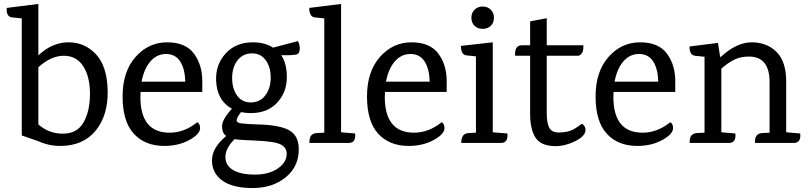

<svg xmlns="http://www.w3.org/2000/svg" viewBox="-20 -723 4090 971"><path d="M174 -443Q244 -509 326.5 -509Q409 -509 465.5 -448.5Q522 -388 524.5 -264Q527 -140 464 -62.5Q401 15 284 15Q226 15 171 -10L90 -38V-630L41 -635Q11 -638 14 -683L174 -703ZM174 -94Q226 -47 298 -47Q370 -47 402.5 -104Q435 -161 435 -248Q435 -335 401 -388Q367 -441 302.5 -441Q238 -441 174 -383Z M1003 -258H691Q690 -250 690 -233Q690 -52 838 -52Q912 -52 978 -105Q992 -96 992 -75Q992 -45 937.5 -15Q883 15 811 15Q713 15 656.5 -47Q600 -109 600 -235Q600 -361 665.5 -435Q731 -509 825 -509Q919 -509 961.5 -451Q1004 -393 1003 -309ZM696 -310H917Q915 -377 890.5 -413.5Q866 -450 820 -450Q774 -450 741.5 -413.5Q709 -377 696 -310Z M1248 -151Q1224 -151 1199 -156Q1175 -126 1177 -112Q1179 -102 1200.5 -99Q1222 -96 1275 -94Q1391 -92 1441 -65Q1491 -38 1491 32Q1491 120 1424.5 174Q1358 228 1257 228Q1156 228 1104 190Q1052 152 1052 88Q1052 24 1124 -35Q1103 -50 1103 -84.5Q1103 -119 1153 -173Q1078 -214 1073 -313Q1069 -395 1120.5 -452Q1172 -509 1259 -509Q1320 -509 1361 -482L1486 -515Q1495 -503 1496 -481.5Q1497 -460 1486 -450Q1471 -442 1402 -444Q1432 -401 1430.5 -327.5Q1429 -254 1380.5 -202.5Q1332 -151 1248 -151ZM1252.5 -453Q1207 -452 1180.5 -417Q1154 -382 1154 -328Q1154 -274 1179.5 -239Q1205 -204 1250.5 -205Q1296 -206 1322.5 -241.5Q1349 -277 1349 -330.5Q1349 -384 1323.5 -419Q1298 -454 1252.5 -453ZM1430 54Q1430 7 1360 -4Q1314 -11 1253 -13Q1192 -15 1166 -19Q1120 27 1120 70.5Q1120 114 1159 137Q1198 160 1269 160Q1340 160 1385 129Q1430 98 1430 54Z M1743 0H1545V-8Q1545 -18 1549 -30Q1557 -48 1580 -50L1620 -52V-630L1572 -635Q1544 -638 1544 -683L1705 -703V-54L1776 -48Q1781 0 1743 0Z M2239 -258H1927Q1926 -250 1926 -233Q1926 -52 2074 -52Q2148 -52 2214 -105Q2228 -96 2228 -75Q2228 -45 2173.5 -15Q2119 15 2047 15Q1949 15 1892.5 -47Q1836 -109 1836 -235Q1836 -361 1901.5 -435Q1967 -509 2061 -509Q2155 -509 2197.5 -451Q2240 -393 2239 -309ZM1932 -310H2153Q2151 -377 2126.5 -413.5Q2102 -450 2056 -450Q2010 -450 1977.5 -413.5Q1945 -377 1932 -310Z M2513 0H2313V-8Q2313 -18 2318 -30Q2325 -48 2348 -50L2387 -52V-438L2339 -443Q2311 -446 2311 -491L2472 -509V-54L2546 -48Q2551 0 2513 0ZM2462 -592.5Q2446 -577 2421 -577Q2396 -577 2380 -592.5Q2364 -608 2364 -633Q2364 -658 2380 -674Q2396 -690 2421 -690Q2446 -690 2462 -674Q2478 -658 2478 -633Q2478 -608 2462 -592.5Z M2745 -441V-151Q2745 -100 2758 -76.5Q2771 -53 2805 -53Q2839 -53 2863.5 -61.5Q2888 -70 2922 -97Q2929 -95 2935 -86Q2941 -77 2941 -66Q2941 -35 2890 -9.5Q2839 16 2790 16Q2716 16 2688.5 -26.5Q2661 -69 2661 -147V-441H2585Q2582 -494 2619 -494H2661V-615L2745 -631V-494H2930Q2933 -449 2905 -441Z M3395 -258H3083Q3082 -250 3082 -233Q3082 -52 3230 -52Q3304 -52 3370 -105Q3384 -96 3384 -75Q3384 -45 3329.5 -15Q3275 15 3203 15Q3105 15 3048.5 -47Q2992 -109 2992 -235Q2992 -361 3057.5 -435Q3123 -509 3217 -509Q3311 -509 3353.5 -451Q3396 -393 3395 -309ZM3088 -310H3309Q3307 -377 3282.5 -413.5Q3258 -450 3212 -450Q3166 -450 3133.5 -413.5Q3101 -377 3088 -310Z M3994 0H3798V-8Q3798 -18 3802 -30Q3810 -48 3833 -50L3872 -52V-307Q3872 -437 3768 -437Q3727 -437 3696 -422.5Q3665 -408 3628 -376V-54L3699 -48Q3704 0 3666 0H3468V-8Q3468 -18 3472 -30Q3480 -48 3503 -50L3543 -52V-436L3495 -441Q3467 -444 3467 -488L3611 -506L3622 -435H3625Q3705 -509 3781.5 -509Q3858 -509 3907 -460.5Q3956 -412 3956 -311V-54L4027 -48Q4032 0 3994 0Z"/></svg>

Font: Karma Medium
Style: Regular
Weight: 500
Designer: Joana Correia
Foundry: Indian Type Foundry
Version: Version 1.202;PS 1.0;hotconv 1.0.78;makeotf.lib2.5.61930; tt